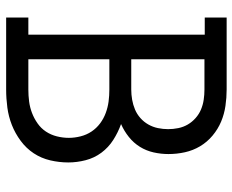

<svg xmlns="http://www.w3.org/2000/svg" viewBox="-88 -688 775 640"><g transform="rotate(90 300.0 -367.5)"><path d="M38 0V-74H95V-662H38V-735H278Q305 -735 332.5 -731Q360 -727 385 -716.5Q410 -706 431.5 -688Q453 -670 467 -646.5Q481 -623 487 -596Q493 -569 493 -541Q493 -516 487.5 -491.5Q482 -467 469 -446Q456 -425 436 -409Q416 -393 393 -383Q421 -373 446 -357Q471 -341 488.5 -317.5Q506 -294 513.5 -265Q521 -236 521 -207Q521 -177 514 -147Q507 -117 490.5 -92Q474 -67 449 -48.5Q424 -30 396 -19Q368 -8 338 -4Q308 0 278 0ZM278 -417Q295 -417 312 -420Q329 -423 344.5 -429.5Q360 -436 373 -447.5Q386 -459 394.5 -474Q403 -489 406.5 -506Q410 -523 410 -540Q410 -557 406.5 -574Q403 -591 394.5 -605.5Q386 -620 373 -631.5Q360 -643 344.5 -649.5Q329 -656 312 -658.5Q295 -661 278 -661H177V-417ZM278 -74Q298 -74 317.5 -76.5Q337 -79 355.5 -86Q374 -93 390.5 -104.5Q407 -116 418 -132.5Q429 -149 434 -169Q439 -189 439 -209Q439 -228 434 -248Q429 -268 418 -284.5Q407 -301 391 -313Q375 -325 356 -332Q337 -339 317.5 -341.5Q298 -344 278 -344H177V-74Z"/></g></svg>

Font: Iosevka Slab Extended
Style: Regular
Weight: 400
Width: 7
Monospace: yes
Designer: Belleve Invis
Foundry: Belleve Invis
Version: Version 11.1.1; ttfautohint (v1.8.3)